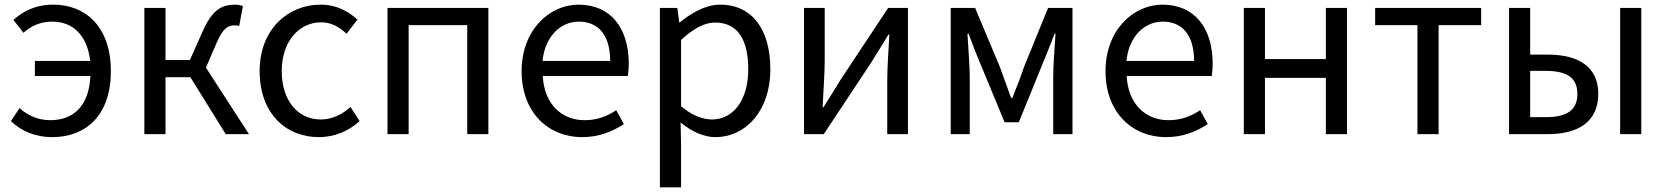

<svg xmlns="http://www.w3.org/2000/svg" viewBox="-20 -577 7173 826"><path d="M81 -436C113 -464 151 -484 205 -484C291 -484 355 -428 368 -315H130V-250H369C363 -122 297 -60 196 -60C143 -60 98 -81 64 -112L27 -56C72 -12 135 13 204 13C350 13 457 -81 457 -271C457 -465 345 -557 210 -557C130 -557 75 -526 38 -491Z M866 -286 912 -393C940 -458 962 -468 991 -468C999 -468 1003 -467 1009 -465L1025 -551C1017 -554 1005 -557 993 -557C934 -557 893 -536 851 -440L797 -319H692V-543H601V0H692V-245H799L951 0H1051Z M1352 13C1417 13 1479 -12 1527 -56L1488 -117C1454 -86 1410 -63 1360 -63C1260 -63 1192 -146 1192 -271C1192 -396 1264 -481 1362 -481C1406 -481 1439 -461 1471 -432L1518 -493C1479 -527 1430 -557 1359 -557C1220 -557 1097 -452 1097 -271C1097 -91 1208 13 1352 13Z M1647 0H1738V-469H1990V0H2081V-543H1647Z M2484 13C2558 13 2616 -12 2664 -43L2631 -103C2591 -76 2548 -60 2495 -60C2392 -60 2321 -134 2315 -250H2681C2683 -263 2685 -282 2685 -302C2685 -457 2607 -557 2469 -557C2343 -557 2224 -447 2224 -271C2224 -92 2340 13 2484 13ZM2314 -315C2325 -422 2393 -484 2470 -484C2555 -484 2605 -425 2605 -315Z M2819 229H2910V45L2908 -50C2957 -10 3009 13 3058 13C3183 13 3294 -94 3294 -280C3294 -447 3218 -557 3078 -557C3015 -557 2954 -521 2905 -481H2902L2894 -543H2819ZM3043 -63C3007 -63 2959 -78 2910 -120V-405C2963 -454 3010 -480 3056 -480C3159 -480 3199 -399 3199 -279C3199 -144 3133 -63 3043 -63Z M3439 0H3524L3730 -311C3750 -344 3781 -394 3802 -428H3806C3802 -357 3797 -284 3797 -227V0H3886V-543H3801L3595 -232C3575 -199 3544 -149 3523 -116H3519C3522 -186 3528 -259 3528 -316V-543H3439Z M4070 0H4152V-245C4152 -293 4145 -376 4142 -432H4147C4162 -390 4180 -344 4197 -304L4302 -51H4363L4466 -304C4482 -344 4501 -389 4517 -432H4521C4517 -376 4511 -293 4511 -245V0H4594V-543H4489L4385 -288C4370 -242 4352 -199 4335 -155H4330C4315 -199 4298 -242 4282 -288L4175 -543H4070Z M4996 13C5070 13 5128 -12 5176 -43L5143 -103C5103 -76 5060 -60 5007 -60C4904 -60 4833 -134 4827 -250H5193C5195 -263 5197 -282 5197 -302C5197 -457 5119 -557 4981 -557C4855 -557 4736 -447 4736 -271C4736 -92 4852 13 4996 13ZM4826 -315C4837 -422 4905 -484 4982 -484C5067 -484 5117 -425 5117 -315Z M5331 0H5422V-242H5684V0H5775V-543H5684V-323H5422V-543H5331Z M6078 0H6169V-469H6352V-543H5896V-469H6078Z M6472 0H6640C6769 0 6856 -53 6856 -173C6856 -291 6769 -342 6640 -342H6563V-543H6472ZM6563 -73V-272H6630C6722 -272 6766 -242 6766 -173C6766 -104 6722 -73 6630 -73ZM6950 0H7041V-543H6950Z"/></svg>

Font: Noto Sans JP Regular
Style: Regular
Weight: 400
Designer: Ryoko NISHIZUKA (kana & ideographs); Paul D. Hunt (Latin, Greek & Cyrillic); Wenlong ZHANG (bopomofo); Sandoll Communica
Foundry: Adobe Systems Incorporated
Version: Version 1.004;PS 1.004;hotconv 1.0.82;makeotf.lib2.5.63406